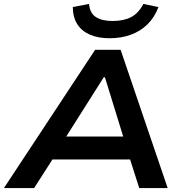

<svg xmlns="http://www.w3.org/2000/svg" viewBox="-40 -959 935 979"><path d="M-20 0 445 -705H575L815 0H670L606 -200L663 -146H186L262 -200L134 0ZM489 -565 277 -230 251 -263H635L598 -231L495 -565ZM519 -764Q461 -764 419 -782Q377 -800 354.5 -835Q332 -870 331 -923L414 -939Q418 -892 449 -872Q480 -852 534 -852Q591 -852 629 -872Q667 -892 691 -939L768 -923Q748 -870 711.5 -834.5Q675 -799 626 -781.5Q577 -764 519 -764Z"/></svg>

Font: Nunito Sans 7pt SemiExpanded
Style: Bold Italic
Weight: 700
Width: 6
Italic angle: -9°
Designer: Vernon Adams
Foundry: Vernon Adams
Version: Version 3.101;gftools[0.9.27]